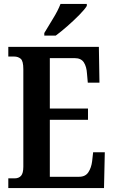

<svg xmlns="http://www.w3.org/2000/svg" viewBox="-20 -951 575 971"><path d="M22 0V-49H54Q75 -49 86.5 -62Q98 -75 98 -108V-601Q98 -643 84.5 -654Q71 -665 52 -665H22V-714H480L483 -533H424L420 -578Q418 -614 404 -635.5Q390 -657 358 -657H232V-402H425V-345H232V-57H380Q412 -57 427 -80Q442 -103 446 -136L451 -181H510L506 0ZM204 -784Q224 -818 248.5 -857.5Q273 -897 286 -931H419V-921Q409 -904 381.5 -876Q354 -848 321.5 -819.5Q289 -791 262 -771H204Z"/></svg>

Font: Noto Serif Tamil ExtraCondensed
Style: Bold
Weight: 700
Width: 2
Designer: Indian Type Foundry, Tom Grace, and the Monotype Design Team
Foundry: Monotype Imaging Inc.
Version: Version 2.004; ttfautohint (v1.8.4.7-5d5b)